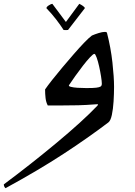

<svg xmlns="http://www.w3.org/2000/svg" viewBox="-172 -552 707 1005"><path d="M361 -114Q361 -126 357 -151.5Q353 -177 347 -204Q341 -231 334 -250.5Q327 -270 322 -270Q316 -270 299.5 -252.5Q283 -235 262.5 -208.5Q242 -182 222 -154Q202 -126 189 -106Q186 -101 198.5 -97.5Q211 -94 233.5 -92.5Q256 -91 280 -91Q297 -91 311.5 -91.5Q326 -92 332 -93Q348 -95 354.5 -99Q361 -103 361 -114ZM329 -6Q279 -2 237.5 -1Q196 0 149 0Q131 0 113.5 0Q96 0 78 0Q69 -17 66.5 -38.5Q64 -60 64 -84Q77 -103 101 -133.5Q125 -164 154.5 -199Q184 -234 213.5 -268Q243 -302 268 -328Q293 -354 309 -366Q325 -373 344.5 -379Q364 -385 376 -385Q387 -385 388 -380Q408 -302 416.5 -225Q425 -148 425 -97Q425 -61 422.5 -21Q420 19 413.5 49.5Q407 80 395 89Q288 170 159.5 254Q31 338 -143 433Q-152 425 -152 413Q-82 361 -11 305Q60 249 125.5 194.5Q191 140 245.5 90.5Q300 41 336 3Q341 -2 341 -4Q341 -8 329 -6ZM71 -509Q71 -516 83.5 -524Q96 -532 102 -532L173 -437L243 -532Q252 -528 262 -521Q272 -514 272 -509L184 -395Q172 -394 161 -395Q145 -420 122.5 -449.5Q100 -479 71 -509Z"/></svg>

Font: Ruwudu
Style: Regular
Weight: 400
Designer: Becca Hirsbrunner Spalinger
Foundry: SIL International
Version: Version 3.000